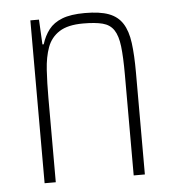

<svg xmlns="http://www.w3.org/2000/svg" viewBox="-43 -559 545 599"><g transform="rotate(-5 229.0 -259.0)"><path d="M73 0V-510H100L104 -432H108Q116 -458 131 -477.5Q146 -497 173 -507.5Q200 -518 244 -518Q291 -518 319 -507.5Q347 -497 362 -473.5Q377 -450 382 -412Q387 -374 387 -320V0H352V-315Q352 -371 348 -404.5Q344 -438 332 -456Q320 -474 297 -480Q274 -486 236 -486Q188 -486 161.5 -469Q135 -452 124 -422Q113 -392 110.5 -351.5Q108 -311 108 -264V0Z"/></g></svg>

Font: Saira Thin Condensed
Style: Regular
Weight: 100
Width: 3
Version: Version 1.101